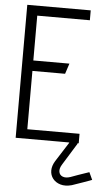

<svg xmlns="http://www.w3.org/2000/svg" viewBox="-61 -740 582 1007"><g transform="rotate(5 230.0 -236.5)"><path d="M367 -6H323V2L258 104Q242 130 242 154.5Q242 179 256.5 197.5Q271 216 296.5 223.5Q322 231 356 222Q362 220 379 214Q396 208 415 201.5Q434 195 447 190Q460 185 460 185L442 146Q442 146 434.5 148.5Q427 151 414 155.5Q401 160 383.5 166Q366 172 345 180Q321 188 304.5 181.5Q288 175 285 157.5Q282 140 296 118L367 3ZM41 0H373V-50H98V-357H270L288 -412H98V-648H375V-700H41Z"/></g></svg>

Font: Advent Pro
Style: Regular
Weight: 400
Designer: VivaRado, Andreas Kalpakidis
Foundry: VivaRado, Andreas Kalpakidis
Version: Version 3.000